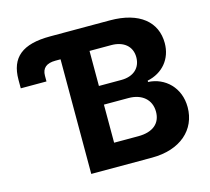

<svg xmlns="http://www.w3.org/2000/svg" viewBox="-104 -851 1064 974"><g transform="rotate(-15 428.0 -364.0)"><path d="M259 0H578C728 0 819 -83 819 -201C819 -304 746 -372 658 -376V-383C739 -400 791 -462 791 -545C791 -656 707 -728 552 -728H238C92 -728 26 -674 26 -557V-512H161V-542C161 -582 185 -602 232 -602H259ZM412 -123V-323H541C611 -323 658 -284 658 -220C658 -159 616 -123 539 -123ZM412 -421V-605H526C590 -605 633 -571 633 -513C633 -457 594 -421 530 -421Z"/></g></svg>

Font: Wafeq
Style: Bold
Weight: 700
Designer: Rasmus Andersson & Azza Alameddine
Foundry: Google & TypeTogether
Version: Version 3.000;FEAKit 1.0